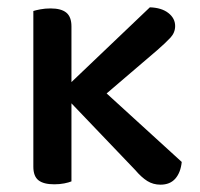

<svg xmlns="http://www.w3.org/2000/svg" viewBox="-20 -497 546 524"><path d="M175 -273 389 -477Q421 -476 439.5 -461.5Q458 -447 458 -426Q458 -408 445 -394Q432 -380 409 -360L271 -242L476 -55Q473 -26 458.5 -9.5Q444 7 418 7Q398 7 382 -3Q366 -13 349 -33L175 -215V-2Q168 1 155.5 3.5Q143 6 128 6Q99 6 85 -5Q71 -16 71 -42V-467Q77 -469 90 -471.5Q103 -474 118 -474Q147 -474 161 -462.5Q175 -451 175 -425Z"/></svg>

Font: Baloo Tammudu 2 Medium
Style: Regular
Weight: 500
Designer: Maithili Shingre, Omkar Shende and Ek Type
Foundry: Ek Type
Version: Version 1.640;hotconv 1.0.111;makeotfexe 2.5.65597; ttfautoh